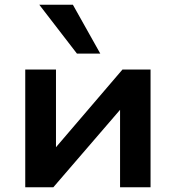

<svg xmlns="http://www.w3.org/2000/svg" viewBox="-20 -786 738 806"><path d="M86 0V-494H215V-140H191L494 -494H612V0H484V-354H509L204 0ZM303 -561 145 -766H286L401 -561Z"/></svg>

Font: Nunito Sans 10pt SemiExpanded
Style: Bold
Weight: 700
Width: 6
Designer: Vernon Adams
Foundry: Vernon Adams
Version: Version 3.101;gftools[0.9.27]